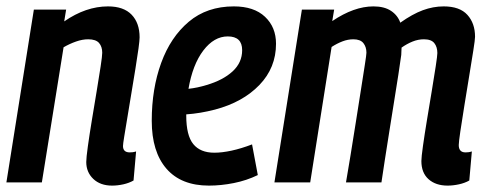

<svg xmlns="http://www.w3.org/2000/svg" viewBox="-21 -571 1527 601"><path d="M85 -541H186L180 -504Q248 -551 317 -551Q366 -551 391 -525Q416 -499 416 -454Q416 -445 412.5 -419Q409 -393 403 -356.5Q397 -320 390.5 -280.5Q384 -241 378 -205Q372 -169 368 -144.5Q364 -120 364 -114Q364 -94 385 -94Q389 -94 394 -94.5Q399 -95 405 -97L397 -6Q383 2 365 6Q347 10 330 10Q293 10 271 -11Q249 -32 249 -64Q249 -77 254 -113Q259 -149 266.5 -194.5Q274 -240 281.5 -285Q289 -330 294 -363Q299 -396 299 -406Q299 -425 289 -436.5Q279 -448 255 -448Q237 -448 217 -441Q197 -434 178 -423L110 0H-1Z M786 -23Q751 -6 711 2Q671 10 633 10Q546 10 500 -43Q454 -96 454 -193Q454 -293 483.5 -374Q513 -455 570 -503Q627 -551 711 -551Q774 -551 808.5 -518.5Q843 -486 843 -434Q843 -359 791 -305Q739 -251 652 -228Q606 -216 562 -213V-209Q562 -147 584 -120Q606 -93 650 -93Q674 -93 704 -99.5Q734 -106 768 -119ZM692 -457Q649 -457 615.5 -413Q582 -369 569 -293Q597 -296 626 -305Q677 -320 707 -347.5Q737 -375 737 -414Q737 -457 692 -457Z M1380 10Q1343 10 1320.5 -10Q1298 -30 1298 -67Q1298 -79 1303 -114.5Q1308 -150 1315.5 -195.5Q1323 -241 1330.5 -286Q1338 -331 1343 -364Q1348 -397 1348 -405Q1348 -424 1338.5 -436Q1329 -448 1306 -448Q1288 -448 1270.5 -441Q1253 -434 1236 -422Q1236 -418 1235.5 -411Q1235 -404 1235 -399Q1232 -376 1226 -337.5Q1220 -299 1212.5 -252.5Q1205 -206 1197.5 -158.5Q1190 -111 1183.5 -69.5Q1177 -28 1173 0H1062Q1068 -34 1076 -83.5Q1084 -133 1092.5 -186.5Q1101 -240 1108.5 -288Q1116 -336 1121 -368Q1126 -400 1126 -406Q1126 -424 1116.5 -436Q1107 -448 1085 -448Q1068 -448 1051 -441.5Q1034 -435 1017 -424L950 0H838L924 -541H1025L1019 -505Q1087 -551 1148 -551Q1182 -551 1203 -537Q1224 -523 1232 -500Q1270 -527 1302.5 -539Q1335 -551 1368 -551Q1418 -551 1442 -524.5Q1466 -498 1466 -456Q1466 -447 1460.5 -412.5Q1455 -378 1447.5 -332Q1440 -286 1432.5 -240Q1425 -194 1420 -160Q1415 -126 1415 -117Q1415 -94 1436 -94Q1440 -94 1445 -94.5Q1450 -95 1456 -97L1448 -6Q1434 2 1415.5 6Q1397 10 1380 10Z"/></svg>

Font: Georama SemiCondensed SemiBold
Style: Italic
Weight: 600
Width: 4
Italic angle: -9°
Designer: Jean-Baptiste Levee
Foundry: Production Type
Version: Version 1.000